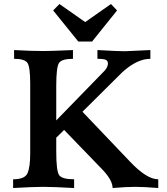

<svg xmlns="http://www.w3.org/2000/svg" viewBox="-20 -945 841 965"><path d="M775.4 0Q706.1 -5.9 658.7 -5.9Q615.7 -5.9 545.9 0Q545.9 -38.6 496.1 -91.3L302.2 -292L262.7 -252.9V-183.1Q262.7 -85.4 277.3 -64.7Q292 -43.9 352.5 -43.9V0Q246.6 -5.9 197.8 -5.9Q148.4 -5.9 45.9 0V-43.9Q106 -43.9 118.9 -75.7Q131.8 -107.4 131.8 -171.9V-525.9Q131.8 -608.4 117.9 -628.9Q104 -649.4 50.8 -649.4V-693.4Q137.7 -688.5 200.7 -688.5Q231.4 -688.5 346.7 -693.4V-649.4Q292 -649.4 277.3 -629.6Q262.7 -609.9 262.7 -513.2V-339.8L508.3 -592.3Q522.5 -610.8 522.5 -625.5Q522.5 -638.2 512.7 -643.8Q502.9 -649.4 469.7 -649.4V-693.4Q573.2 -687.5 607.9 -687.5Q614.7 -687.5 735.8 -693.4V-649.4Q668.9 -649.4 595.2 -582.5L394.5 -383.3L633.8 -132.3Q717.3 -43.9 775.4 -43.9ZM442.9 -736.3H373.5L247.1 -892.6L278.8 -924.8L408.2 -834L537.6 -924.8L568.4 -892.6Z"/></svg>

Font: Kelvinch
Style: Bold
Weight: 700
Designer: Paul James Miller
Foundry: High-Logic / Made with FontCreator
Version: Version 3.501;March 28, 2021;FontCreator 13.0.0.2683 64-bit